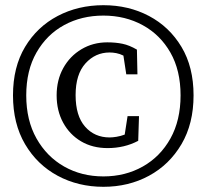

<svg xmlns="http://www.w3.org/2000/svg" viewBox="-20 -704 795 739"><path d="M81 -337Q81 -241 120.5 -171Q160 -101 227 -63Q294 -25 378 -25Q462 -25 529.5 -63Q597 -101 636 -171Q675 -241 675 -337Q675 -433 636 -501.5Q597 -570 529.5 -607Q462 -644 378 -644Q294 -644 227 -607.5Q160 -571 120.5 -502Q81 -433 81 -337ZM30 -337Q30 -446 76.5 -523.5Q123 -601 202 -642.5Q281 -684 378 -684Q475 -684 553.5 -642.5Q632 -601 678.5 -523.5Q725 -446 725 -337Q725 -228 678.5 -149Q632 -70 553.5 -27.5Q475 15 378 15Q281 15 202 -27.5Q123 -70 76.5 -149Q30 -228 30 -337ZM402 -175Q413 -175 428.5 -177.5Q444 -180 460 -186L471 -257H515L512 -162Q459 -134 394 -134Q336 -134 292 -160Q248 -186 223 -232Q198 -278 198 -337Q198 -396 223.5 -442Q249 -488 293.5 -514.5Q338 -541 393 -541Q425 -541 451.5 -535.5Q478 -530 507 -513L509 -418H466L455 -490Q441 -497 427.5 -499.5Q414 -502 402 -502Q347 -502 309 -460Q271 -418 271 -338Q271 -258 307.5 -216.5Q344 -175 402 -175Z"/></svg>

Font: Source Serif Pro
Style: Regular
Weight: 400
Designer: Frank Grießhammer
Foundry: Adobe Systems Incorporated
Version: Version 3.001;hotconv 1.0.111;makeotfexe 2.5.65597